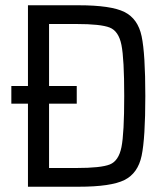

<svg xmlns="http://www.w3.org/2000/svg" viewBox="-20 -708 637 728"><path d="M23 0ZM86 -315H23V-382H86V-688H278Q401 -688 452 -662.5Q503 -637 517 -570.5Q531 -504 531 -344Q531 -184 517 -117.5Q503 -51 452 -25.5Q401 0 278 0H86ZM451 -344Q451 -485 440.5 -537.5Q430 -590 396 -603.5Q362 -617 269 -617H166V-382H271V-315H166V-71H269Q363 -71 396.5 -84.5Q430 -98 440.5 -150Q451 -202 451 -344Z"/></svg>

Font: Assailand
Style: Regular
Weight: 400
Designer: Hector Gatti with collaboration of the Omnibus-Type team
Foundry: Omnibus-Type
Version: Version 0.072;October 19, 2019;FontCreator 12.0.0.2547 64-bi